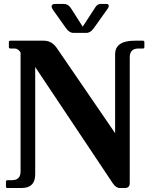

<svg xmlns="http://www.w3.org/2000/svg" viewBox="-20 -941 752 961"><path d="M298.3 -921.4Q321.3 -921.4 334 -901.4L394 -807.6L459 -907.2Q468.3 -921.4 486.3 -921.4H511.2Q524.4 -921.4 524.4 -911.6Q524.4 -905.3 519.5 -898.4L449.7 -800.3Q432.6 -776.4 412.6 -776.4H347.2Q327.1 -776.4 310.1 -800.3L247.6 -888.2Q238.3 -901.4 238.3 -908.7Q238.3 -921.4 257.3 -921.4ZM87.9 0H17.1Q9.8 0 9.8 -7.3V-31.7Q9.8 -39.1 17.1 -39.1H39.1Q83 -39.1 83 -83V-678.7Q69.8 -698.2 53.7 -698.2H31.7Q24.4 -698.2 24.4 -705.6V-730Q24.4 -737.3 31.7 -737.3H199.7Q239.3 -737.3 264.6 -700.2L556.2 -274.4V-668.9Q556.2 -737.3 653.8 -737.3H695.3Q702.6 -737.3 702.6 -730V-705.6Q702.6 -698.2 695.3 -698.2H673.3Q629.4 -698.2 629.4 -654.3V-24.4Q629.4 0 605 0H579.6Q560.5 0 544.4 -23.9L156.2 -605.5V-68.4Q156.2 0 87.9 0Z"/></svg>

Font: Simply Serif
Style: Bold
Weight: 700
Designer: Wojciech Kalinowski "wmk69" (wmk69@o2.pl)
Foundry: Wojciech Kalinowski "wmk69" (wmk69@o2.pl)
Version: Version 1.0.0; 2022-02-18